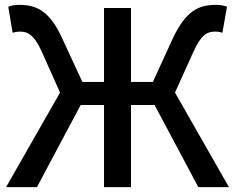

<svg xmlns="http://www.w3.org/2000/svg" viewBox="-20 -770 967 790"><path d="M5 0H132L312 -338H408V0H519V-338H616L796 0H922L700 -389L775 -555C808 -629 833 -640 867 -640C874 -640 885 -639 895 -635L914 -742C902 -748 884 -750 868 -750C795 -750 744 -723 692 -614L609 -433H519V-737H408V-433H319L235 -614C185 -723 132 -750 60 -750C44 -750 26 -748 14 -742L32 -635C43 -639 55 -640 61 -640C93 -640 120 -629 153 -555L227 -389Z"/></svg>

Font: ChiuKong Gothic CL Medium
Style: Regular
Weight: 500
Designer: Ryoko NISHIZUKA 西塚涼子 (kana, bopomofo & ideographs); Paul D. Hunt (Latin, Greek & Cyrillic); Sandoll Communications 산돌커뮤니
Foundry: Adobe
Version: Version 1.300